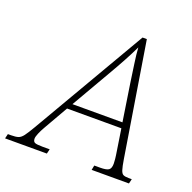

<svg xmlns="http://www.w3.org/2000/svg" viewBox="-186 -841 969 967"><g transform="rotate(20 298.5 -357.0)"><path d="M-60 0 -54 -25H-37Q-12 -25 1.5 -29.5Q15 -34 27.5 -50.5Q40 -67 61 -103L417 -714H440L538 -106Q544 -69 549.5 -51.5Q555 -34 564.5 -29.5Q574 -25 593 -25H610L604 0H404L409 -25H440Q474 -25 486 -33.5Q498 -42 498 -67Q498 -78 496.5 -92Q495 -106 494 -112L473 -248H182L107 -117Q96 -98 88 -79Q80 -60 80 -50Q80 -34 90.5 -29.5Q101 -25 132 -25H170L164 0ZM322 -489 200 -278H468L437 -480Q431 -524 423.5 -574Q416 -624 414 -660Q397 -624 373.5 -580.5Q350 -537 322 -489Z"/></g></svg>

Font: Noto Serif ExtraLight
Style: Italic
Weight: 200
Italic angle: -12°
Designer: Monotype Design Team
Foundry: Monotype Imaging Inc.
Version: Version 2.014; ttfautohint (v1.8.4.7-5d5b)